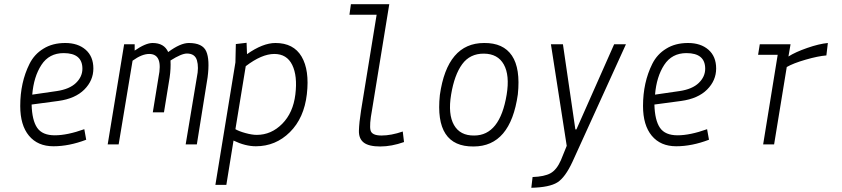

<svg xmlns="http://www.w3.org/2000/svg" viewBox="-20 -685 3995 911"><path d="M186 -454Q229 -481 289.5 -481Q350 -481 386.5 -449Q423 -417 423 -360Q423 -303 380 -260Q337 -217 257 -206L130 -189Q132 -114 156.5 -78.5Q181 -43 240 -43Q299 -43 380 -72L389 -22Q308 9 233.5 9Q159 9 117.5 -41Q76 -91 76 -182Q76 -294 120 -382Q143 -428 186 -454ZM133 -236 250 -253Q310 -262 340.5 -291.5Q371 -321 371 -359Q371 -433 282 -433Q213 -433 176.5 -377Q140 -321 133 -236Z M619 -475V-445Q671 -481 704 -481Q759 -481 778 -438Q836 -481 876 -481Q941 -481 958.5 -441.5Q976 -402 965 -318L914 0H861L914 -318Q924 -366 914.5 -398.5Q905 -431 867 -431Q841 -431 789 -398Q791 -360 785 -318L758 -152H705L732 -318Q755 -429 688 -429Q653 -429 609 -397L543 0H491L569 -475Z M1002 192 1097 -389 1099 -476 1150 -482 1152 -428Q1227 -481 1287 -481Q1373 -481 1411 -416.5Q1449 -352 1436 -238.5Q1423 -125 1355.5 -58Q1288 9 1194 9Q1144 9 1088 -18L1054 192ZM1146 -371 1097 -72Q1114 -62 1145 -53.5Q1176 -45 1198 -45Q1267 -45 1319 -97.5Q1371 -150 1381.5 -237.5Q1392 -325 1366.5 -377Q1341 -429 1281.5 -429Q1222 -429 1146 -371Z M1693 -160 1767 -615H1638L1645 -665H1827L1745 -162Q1732 -92 1738 -67Q1744 -42 1790 -42Q1836 -42 1891 -61L1897 -11Q1838 10 1784 10Q1730 10 1706 -8.5Q1682 -27 1683 -65Q1684 -103 1693 -160Z M2227 10Q2041 12 2067 -234Q2102 -481 2277 -481Q2368 -482 2409 -421Q2450 -360 2437 -237Q2402 10 2227 10ZM2230 -42Q2352 -42 2384 -236Q2399 -328 2370.5 -379Q2342 -430 2276 -430.5Q2210 -431 2173 -380.5Q2136 -330 2120.5 -236.5Q2105 -143 2134 -92Q2163 -41 2230 -42Z M2594 -475H2651L2710 -71H2715L2894 -475H2950L2697 81Q2662 157 2624.5 180.5Q2587 204 2501 206L2507 155Q2563 153 2592 137Q2621 121 2641 76L2669 7Z M3141 -454Q3184 -481 3244.5 -481Q3305 -481 3341.5 -449Q3378 -417 3378 -360Q3378 -303 3335 -260Q3292 -217 3212 -206L3085 -189Q3087 -114 3111.5 -78.5Q3136 -43 3195 -43Q3254 -43 3335 -72L3344 -22Q3263 9 3188.5 9Q3114 9 3072.5 -41Q3031 -91 3031 -182Q3031 -294 3075 -382Q3098 -428 3141 -454ZM3088 -236 3205 -253Q3265 -262 3295.5 -291.5Q3326 -321 3326 -359Q3326 -433 3237 -433Q3168 -433 3131.5 -377Q3095 -321 3088 -236Z M3713 -367 3653 0H3601L3670 -425H3577L3585 -475H3731L3721 -417Q3754 -438 3810 -457.5Q3866 -477 3908 -481L3901 -422Q3862 -419 3803 -402Q3744 -385 3713 -367Z"/></svg>

Font: TypoPRO Lekton
Style: Italic
Weight: 400
Italic angle: -9.3°
Designer: Paolo Mazzetti, Luciano Perondi, Raffaele Flato, Elena Papassissa, Emilio Macchia, Michela Povoleri, Tobias Seemiller, R
Version: Version 3.000